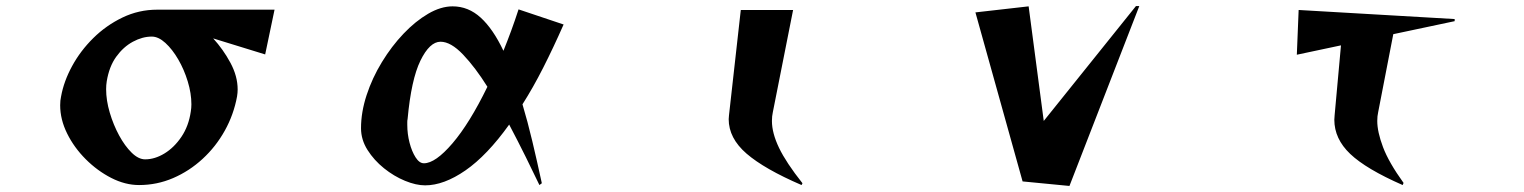

<svg xmlns="http://www.w3.org/2000/svg" viewBox="-20 -600 5040 635"><path d="M685 -473Q718 -437 742 -392.5Q766 -348 766 -304Q766 -299 765.5 -293Q765 -287 764 -281Q753 -221 723.5 -168Q694 -115 650 -74.5Q606 -34 552.5 -11Q499 12 440 12Q394 12 348 -11.5Q302 -35 263.5 -73.5Q225 -112 202 -158.5Q179 -205 179 -252Q179 -268 182 -281Q191 -331 218.5 -381.5Q246 -432 288.5 -474Q331 -516 385 -542Q439 -568 500 -568H888L857 -420ZM460 -73Q492 -73 524 -92.5Q556 -112 580 -147.5Q604 -183 611 -231Q612 -237 612.5 -243Q613 -249 613 -255Q613 -291 601 -330.5Q589 -370 569.5 -403.5Q550 -437 527 -458Q504 -479 482 -479Q451 -479 419.5 -462Q388 -445 364.5 -412.5Q341 -380 333 -331Q332 -325 331.5 -318.5Q331 -312 331 -305Q331 -268 343 -227.5Q355 -187 374 -152Q393 -117 415.5 -95Q438 -73 460 -73Z M1764 12Q1745 -28 1719 -80.5Q1693 -133 1664 -188Q1591 -86 1519.5 -36.5Q1448 13 1386 13Q1356 13 1319.5 -2Q1283 -17 1250 -43.5Q1217 -70 1195.5 -104Q1174 -138 1174 -176Q1174 -229 1192.5 -285.5Q1211 -342 1243 -394.5Q1275 -447 1314.5 -488.5Q1354 -530 1396 -554.5Q1438 -579 1477 -579Q1529 -579 1570 -541.5Q1611 -504 1645 -432Q1658 -464 1670.5 -498Q1683 -532 1695 -569L1844 -519Q1810 -442 1776.5 -376Q1743 -310 1708 -255Q1725 -198 1740.5 -133Q1756 -68 1772 6ZM1592 -313Q1552 -377 1511.5 -419.5Q1471 -462 1437 -462Q1401 -462 1370.5 -399.5Q1340 -337 1328 -206Q1327 -202 1327 -197Q1327 -192 1327 -187Q1327 -157 1334.5 -128Q1342 -99 1354.5 -79.5Q1367 -60 1382 -60Q1420 -60 1476.5 -126Q1533 -192 1592 -313Z M2631 12Q2508 -41 2449 -92Q2390 -143 2390 -206Q2390 -209 2390.5 -212.5Q2391 -216 2391 -219L2430 -567H2603L2536 -229Q2533 -216 2533 -200Q2533 -160 2556.5 -111Q2580 -62 2634 6Z M3362 0 3206 -559 3382 -579 3432 -200 3737 -580H3748L3517 15Z M4619 12Q4498 -41 4445.5 -91Q4393 -141 4393 -204Q4393 -208 4393.5 -211.5Q4394 -215 4394 -219L4415 -450L4269 -419L4275 -567L4791 -537V-530L4588 -487L4538 -229Q4535 -216 4535 -200Q4535 -164 4554 -113.5Q4573 -63 4622 5Z"/></svg>

Font: Reggae One
Style: Regular
Weight: 400
Designer: Fontworks Inc.
Foundry: Fontworks Inc.
Version: Version 1.100